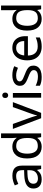

<svg xmlns="http://www.w3.org/2000/svg" viewBox="1395 -2195 810 3640"><g transform="rotate(-90 1800.0 -375.0)"><path d="M288 -545Q386 -545 433 -502Q480 -459 480 -365V0H416L399 -76H395Q372 -47 347.5 -27.5Q323 -8 291.5 1Q260 10 215 10Q167 10 128.5 -7Q90 -24 68 -59.5Q46 -95 46 -149Q46 -229 109 -272.5Q172 -316 303 -320L394 -323V-355Q394 -422 365 -448Q336 -474 283 -474Q241 -474 203 -461.5Q165 -449 132 -433L105 -499Q140 -518 188 -531.5Q236 -545 288 -545ZM314 -259Q214 -255 175.5 -227Q137 -199 137 -148Q137 -103 164.5 -82Q192 -61 235 -61Q303 -61 348 -98.5Q393 -136 393 -214V-262Z M836 10Q736 10 676 -59.5Q616 -129 616 -267Q616 -405 676.5 -475.5Q737 -546 837 -546Q879 -546 910 -535.5Q941 -525 964 -507Q987 -489 1003 -467H1009Q1008 -480 1005.5 -505.5Q1003 -531 1003 -546V-760H1091V0H1020L1007 -72H1003Q987 -49 964 -30.5Q941 -12 909.5 -1Q878 10 836 10ZM850 -63Q935 -63 969.5 -109.5Q1004 -156 1004 -250V-266Q1004 -366 971 -419.5Q938 -473 849 -473Q778 -473 742.5 -416.5Q707 -360 707 -265Q707 -169 742.5 -116Q778 -63 850 -63Z M1379 0 1176 -536H1270L1384 -220Q1392 -198 1401 -171Q1410 -144 1417 -119.5Q1424 -95 1427 -78H1431Q1435 -95 1442.5 -120Q1450 -145 1459.5 -172Q1469 -199 1476 -220L1590 -536H1684L1480 0Z M1857 -536V0H1769V-536ZM1814 -737Q1834 -737 1849.5 -723.5Q1865 -710 1865 -681Q1865 -653 1849.5 -639Q1834 -625 1814 -625Q1792 -625 1777 -639Q1762 -653 1762 -681Q1762 -710 1777 -723.5Q1792 -737 1814 -737Z M2376 -148Q2376 -96 2350 -61Q2324 -26 2276 -8Q2228 10 2162 10Q2106 10 2065.5 1Q2025 -8 1994 -24V-104Q2026 -88 2071.5 -74.5Q2117 -61 2164 -61Q2231 -61 2261 -82.5Q2291 -104 2291 -140Q2291 -160 2280 -176Q2269 -192 2240.5 -208Q2212 -224 2159 -244Q2107 -264 2070 -284Q2033 -304 2013 -332Q1993 -360 1993 -404Q1993 -472 2048.5 -509Q2104 -546 2194 -546Q2243 -546 2285.5 -536.5Q2328 -527 2365 -510L2335 -440Q2301 -454 2264 -464Q2227 -474 2188 -474Q2134 -474 2105.5 -456.5Q2077 -439 2077 -409Q2077 -387 2090 -371.5Q2103 -356 2133.5 -341.5Q2164 -327 2215 -307Q2266 -288 2302 -268Q2338 -248 2357 -219.5Q2376 -191 2376 -148Z M2713 -546Q2782 -546 2831.5 -516Q2881 -486 2907.5 -431.5Q2934 -377 2934 -304V-251H2567Q2569 -160 2613.5 -112.5Q2658 -65 2738 -65Q2789 -65 2828.5 -74.5Q2868 -84 2910 -102V-25Q2869 -7 2829 1.5Q2789 10 2734 10Q2658 10 2599.5 -21Q2541 -52 2508.5 -113.5Q2476 -175 2476 -264Q2476 -352 2505.5 -415Q2535 -478 2588.5 -512Q2642 -546 2713 -546ZM2712 -474Q2649 -474 2612.5 -433.5Q2576 -393 2569 -321H2842Q2842 -367 2828 -401Q2814 -435 2785.5 -454.5Q2757 -474 2712 -474Z M3260 10Q3160 10 3100 -59.5Q3040 -129 3040 -267Q3040 -405 3100.5 -475.5Q3161 -546 3261 -546Q3303 -546 3334 -535.5Q3365 -525 3388 -507Q3411 -489 3427 -467H3433Q3432 -480 3429.5 -505.5Q3427 -531 3427 -546V-760H3515V0H3444L3431 -72H3427Q3411 -49 3388 -30.5Q3365 -12 3333.5 -1Q3302 10 3260 10ZM3274 -63Q3359 -63 3393.5 -109.5Q3428 -156 3428 -250V-266Q3428 -366 3395 -419.5Q3362 -473 3273 -473Q3202 -473 3166.5 -416.5Q3131 -360 3131 -265Q3131 -169 3166.5 -116Q3202 -63 3274 -63Z"/></g></svg>

Font: Noto Sans Oriya
Style: Regular
Weight: 400
Designer: Amélie Bonet and Sol Matas
Foundry: Google LLC
Version: Version 2.006